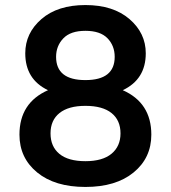

<svg xmlns="http://www.w3.org/2000/svg" viewBox="-20 -730 676 760"><path d="M466 -373Q579 -323 579 -197Q579 -105 509 -47.5Q439 10 318 10Q197 10 127 -47.5Q57 -105 57 -197Q57 -323 170 -373Q80 -416 80 -519Q80 -599 144 -654.5Q208 -710 318 -710Q428 -710 492.5 -654.5Q557 -599 557 -519Q557 -416 466 -373ZM202 -505Q202 -413 318 -413Q434 -413 434 -505Q434 -549 405.5 -578.5Q377 -608 318 -608Q259 -608 230.5 -578Q202 -548 202 -505ZM457 -202Q457 -254 421.5 -282.5Q386 -311 318 -311Q251 -311 215.5 -282.5Q180 -254 180 -202Q180 -150 215 -121Q250 -92 318 -92Q386 -92 421.5 -121.5Q457 -151 457 -202Z"/></svg>

Font: Solway Medium
Style: Regular
Weight: 500
Designer: Mariya V. Pigoulevskaya
Foundry: The Northern Block Ltd.
Version: Version 1.000;hotconv 1.0.109;makeotfexe 2.5.65596